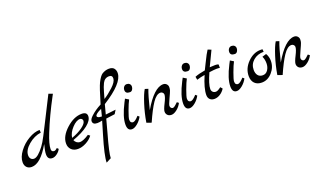

<svg xmlns="http://www.w3.org/2000/svg" viewBox="-93 -1395 3860 2288"><g transform="rotate(-20 1837.0 -251.5)"><path d="M574 -739 625 -721 611 -695Q501 -490 424 -298Q373 -172 373 -109Q373 -93 381 -83.5Q389 -74 406.5 -74Q424 -74 447 -97L465 -80Q452 -51 420 -26.5Q388 -2 358 -2Q300 -2 300 -70Q300 -110 322 -193Q204 13 91 13Q52 13 29 -11Q6 -35 6 -76Q6 -141 58 -211Q110 -281 186 -325.5Q262 -370 328 -370L331 -335Q245 -324 170.5 -260.5Q96 -197 96 -131Q96 -103 111 -86.5Q126 -70 150 -70Q199 -70 278 -175Q307 -213 344.5 -286Q382 -359 404.5 -403.5Q427 -448 448.5 -490.5Q470 -533 505 -602.5Q540 -672 574 -739Z M849 -118 872 -100Q841 -57 787 -28.5Q733 0 682 0Q631 0 600 -30Q569 -60 569 -109Q569 -201 666.5 -290Q764 -379 864 -379Q930 -379 930 -327Q930 -273 860.5 -218Q791 -163 665 -118Q674 -95 693 -82Q712 -69 732 -69Q775 -69 849 -118ZM660 -148Q741 -176 799 -218Q857 -260 857 -295Q857 -308 847 -318Q837 -328 824 -328Q777 -328 722.5 -269.5Q668 -211 660 -148Z M1164 -393 1132 -272 1262 -287 1233 -240 1121 -225Q1108 -171 1077 -62Q1010 174 1010 237L946 270Q946 184 1020 -62Q1058 -185 1067 -220Q1032 -211 1003 -211Q946 -211 946 -256Q946 -281 984 -316Q1039 -367 1115 -406Q1174 -607 1200 -658Q1235 -727 1264 -746Q1307 -773 1353 -773Q1399 -773 1418 -747Q1437 -721 1435 -686Q1430 -560 1164 -393ZM1324 -688Q1268 -688 1241 -634Q1220 -592 1204 -533Q1188 -474 1181 -452Q1236 -486 1299 -544Q1362 -602 1364 -645Q1366 -688 1324 -688ZM1081 -267 1103 -355Q1065 -339 1043.5 -322Q1022 -305 1022 -293Q1022 -267 1081 -267Z M1495 -424Q1439 -424 1439 -469Q1439 -494 1453 -511Q1467 -528 1489 -528Q1511 -528 1525 -515Q1539 -502 1539 -481Q1539 -460 1527 -442Q1515 -424 1495 -424ZM1482 -129 1502 -112Q1478 -66 1438.5 -33.5Q1399 -1 1367 -1Q1311 -1 1311 -79Q1311 -176 1391 -332Q1409 -366 1412 -372L1455 -346Q1434 -308 1403.5 -225Q1373 -142 1373 -118.5Q1373 -95 1383 -85Q1393 -75 1407 -75Q1434 -75 1482 -129Z M1978 -121 1999 -105Q1977 -61 1938.5 -31Q1900 -1 1869 -1Q1838 -1 1820 -19Q1802 -37 1802 -64Q1802 -91 1836.5 -158.5Q1871 -226 1871 -258Q1871 -272 1859.5 -283.5Q1848 -295 1832 -295Q1781 -295 1729 -217.5Q1677 -140 1613 6L1553 -15Q1572 -131 1607.5 -241.5Q1643 -352 1673 -400L1714 -387Q1686 -316 1643 -142Q1781 -378 1897 -378Q1922 -378 1938.5 -361Q1955 -344 1955 -321Q1955 -298 1949 -279.5Q1943 -261 1911.5 -193.5Q1880 -126 1880 -109Q1880 -92 1890 -82.5Q1900 -73 1909 -73Q1918 -73 1924 -76Q1930 -79 1937.5 -85Q1945 -91 1951 -96Q1957 -101 1965.5 -109.5Q1974 -118 1978 -121Z M2227 -424Q2171 -424 2171 -469Q2171 -494 2185 -511Q2199 -528 2221 -528Q2243 -528 2257 -515Q2271 -502 2271 -481Q2271 -460 2259 -442Q2247 -424 2227 -424ZM2214 -129 2234 -112Q2210 -66 2170.5 -33.5Q2131 -1 2099 -1Q2043 -1 2043 -79Q2043 -176 2123 -332Q2141 -366 2144 -372L2187 -346Q2166 -308 2135.5 -225Q2105 -142 2105 -118.5Q2105 -95 2115 -85Q2125 -75 2139 -75Q2166 -75 2214 -129Z M2525 -112 2547 -87Q2522 -48 2486.5 -26Q2451 -4 2415 -4Q2379 -4 2358 -24.5Q2337 -45 2337 -81Q2337 -165 2400 -313Q2349 -305 2298 -289L2291 -328L2290 -329Q2340 -350 2421 -363Q2429 -378 2457 -436Q2513 -551 2537 -585L2580 -568Q2570 -546 2545 -494.5Q2520 -443 2489 -378Q2534 -381 2560 -381Q2586 -381 2600 -373V-330Q2586 -333 2559.5 -333Q2533 -333 2465 -324Q2406 -192 2406 -132Q2406 -109 2420.5 -94Q2435 -79 2459.5 -79Q2484 -79 2525 -112Z M2825 -424Q2769 -424 2769 -469Q2769 -494 2783 -511Q2797 -528 2819 -528Q2841 -528 2855 -515Q2869 -502 2869 -481Q2869 -460 2857 -442Q2845 -424 2825 -424ZM2812 -129 2832 -112Q2808 -66 2768.5 -33.5Q2729 -1 2697 -1Q2641 -1 2641 -79Q2641 -176 2721 -332Q2739 -366 2742 -372L2785 -346Q2764 -308 2733.5 -225Q2703 -142 2703 -118.5Q2703 -95 2713 -85Q2723 -75 2737 -75Q2764 -75 2812 -129Z M3174 -297Q3200 -254 3200 -202Q3200 -121 3144 -57.5Q3088 6 3012 6Q2954 6 2921.5 -27.5Q2889 -61 2889 -120Q2889 -215 2963 -290.5Q3037 -366 3129 -366Q3146 -366 3153 -365L3156 -332Q3076 -332 3023 -286Q2970 -240 2970 -168Q2970 -125 2991 -98.5Q3012 -72 3052.5 -72Q3093 -72 3117 -108Q3141 -144 3141 -192.5Q3141 -241 3122 -281Z M3639 -121 3660 -105Q3638 -61 3599.5 -31Q3561 -1 3530 -1Q3499 -1 3481 -19Q3463 -37 3463 -64Q3463 -91 3497.5 -158.5Q3532 -226 3532 -258Q3532 -272 3520.5 -283.5Q3509 -295 3493 -295Q3442 -295 3390 -217.5Q3338 -140 3274 6L3214 -15Q3233 -131 3268.5 -241.5Q3304 -352 3334 -400L3375 -387Q3347 -316 3304 -142Q3442 -378 3558 -378Q3583 -378 3599.5 -361Q3616 -344 3616 -321Q3616 -298 3610 -279.5Q3604 -261 3572.5 -193.5Q3541 -126 3541 -109Q3541 -92 3551 -82.5Q3561 -73 3570 -73Q3579 -73 3585 -76Q3591 -79 3598.5 -85Q3606 -91 3612 -96Q3618 -101 3626.5 -109.5Q3635 -118 3639 -121Z"/></g></svg>

Font: Marck Script
Style: Regular
Weight: 400
Designer: Denis Masharov, Marck Fogel
Foundry: Denis Masharov
Version: Version 1.002